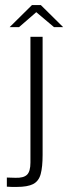

<svg xmlns="http://www.w3.org/2000/svg" viewBox="-20 -736 269 757"><path d="M46 1Q37 1 27 1Q17 1 7 0V-36L41 -35Q73 -34 86.5 -47Q100 -60 100 -95V-591H148V-125Q148 -78 140.5 -50Q133 -22 111 -10.5Q89 1 46 1ZM18 -629 106 -716H141L229 -629H193L123 -688L55 -629Z"/></svg>

Font: Alumni Sans Light
Style: Regular
Weight: 300
Version: Version 1.018